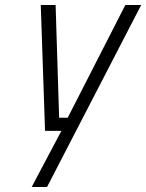

<svg xmlns="http://www.w3.org/2000/svg" viewBox="-20 -520 581 763"><path d="M159 0H224L106 223H167L541 -500H478L249 -52H215L201 -500H142Z"/></svg>

Font: RazerF5 Light
Style: Italic
Weight: 300
Foundry: Razer Inc.
Version: Version 2